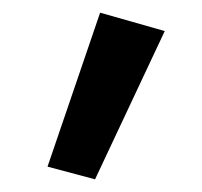

<svg xmlns="http://www.w3.org/2000/svg" viewBox="-20 -121 319 303"><path d="M138 -101 55 142 130 162 240 -72Z"/></svg>

Font: SpinnyJost
Style: Regular
Weight: 500
Version: Version 3.710